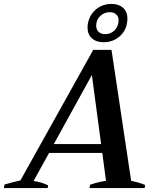

<svg xmlns="http://www.w3.org/2000/svg" viewBox="-61 -958 810 978"><path d="M385 -817Q385 -832 387 -840Q396 -884 429 -911Q462 -938 507 -938Q544 -938 566 -918Q588 -898 588 -864Q588 -811 553 -777Q518 -743 467 -743Q429 -743 407 -763Q385 -783 385 -817ZM475 -784Q503 -784 523 -804Q543 -824 543 -855Q543 -874 530.5 -885Q518 -896 498 -896Q470 -896 449.5 -876.5Q429 -857 429 -827Q429 -807 441.5 -795.5Q454 -784 475 -784ZM678 -16 676 0H395L398 -17Q438 -31 479 -37L460 -179H189L110 -36Q149 -31 184 -14L182 0H-41L-38 -18Q-19 -24 5 -30Q29 -36 43 -39L414 -704H507L607 -37Q646 -29 678 -16ZM454 -224 407 -576 213 -224Z"/></svg>

Font: Trirong SemiBold
Style: Italic
Weight: 600
Italic angle: -12°
Designer: Katatrad Team
Foundry: CadsonDemak
Version: Version 1.001